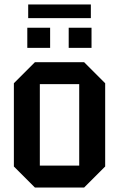

<svg xmlns="http://www.w3.org/2000/svg" viewBox="-20 -838 532 858"><path d="M42 -94V-466L136 -560H356L450 -466V-94L356 0H136ZM158 -98H334V-462H158ZM102 -624V-714H204V-624ZM287 -624V-714H389V-624ZM106 -757V-818H386V-757Z"/></svg>

Font: Tektur SemiCondensed Medium
Style: Regular
Weight: 500
Width: 4
Designer: Adam Jagosz
Foundry: Adam Jagosz
Version: Version 1.005;gftools[0.9.30]